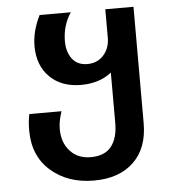

<svg xmlns="http://www.w3.org/2000/svg" viewBox="-52 -768 731 815"><g transform="rotate(-5 313.5 -360.0)"><path d="M331.1 -495.1Q374 -495.1 400.4 -524.9Q426.8 -554.7 426.8 -599.1V-720.2H546.9V-224.1Q546.9 -118.2 485.4 -59.1Q423.8 0 315.9 0Q204.6 0 131.8 -64Q60.1 -127 60.1 -235.8Q60.1 -275.9 66.9 -305.2H204.1Q189.9 -265.1 189.9 -230Q189.9 -172.9 222.9 -136.5Q255.9 -100.1 311 -100.1Q370.1 -100.1 398.4 -135.5Q426.8 -170.9 426.8 -234.9V-450.2Q374.5 -409.2 296.9 -409.2Q213.4 -409.2 163.6 -458.5Q113.8 -507.8 113.8 -590.8Q113.8 -653.8 147 -720.2H279.8Q244.1 -666.5 244.1 -600.1Q244.1 -553.7 266.6 -524.4Q289.1 -495.1 331.1 -495.1Z"/></g></svg>

Font: Miedinger*
Style: Bold
Weight: 700
Version: Version 001.000